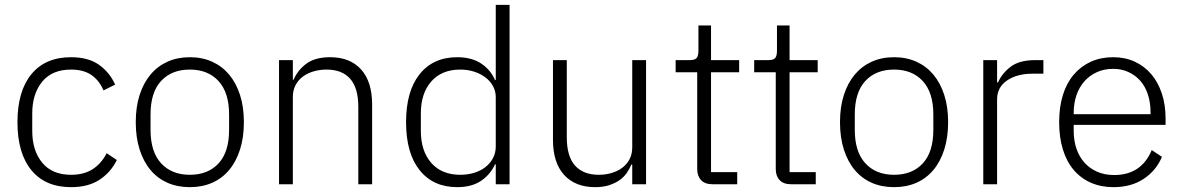

<svg xmlns="http://www.w3.org/2000/svg" viewBox="-20 -760 4880 792"><path d="M273 12Q167 12 109.5 -58Q52 -128 52 -256Q52 -384 109.5 -454Q167 -524 273 -524Q344 -524 388 -493Q432 -462 455 -411L407 -387Q389 -429 356.5 -451Q324 -473 273 -473Q195 -473 154 -423Q113 -373 113 -292V-220Q113 -139 154 -89Q195 -39 273 -39Q326 -39 362 -62Q398 -85 420 -128L462 -100Q437 -49 390.5 -18.5Q344 12 273 12Z M763 12Q712 12 671 -6Q630 -24 601 -58.5Q572 -93 556 -143Q540 -193 540 -256Q540 -319 556 -368.5Q572 -418 601 -452.5Q630 -487 671 -505.5Q712 -524 763 -524Q814 -524 855 -505.5Q896 -487 925 -452.5Q954 -418 970 -368.5Q986 -319 986 -256Q986 -193 970 -143Q954 -93 925 -58.5Q896 -24 855 -6Q814 12 763 12ZM763 -39Q838 -39 881.5 -86Q925 -133 925 -224V-288Q925 -378 881.5 -425.5Q838 -473 763 -473Q688 -473 644.5 -426Q601 -379 601 -288V-224Q601 -134 644.5 -86.5Q688 -39 763 -39Z M1131 0V-512H1188V-431H1191Q1208 -471 1244 -497.5Q1280 -524 1342 -524Q1424 -524 1469.5 -473.5Q1515 -423 1515 -329V0H1458V-319Q1458 -397 1424.5 -435Q1391 -473 1327 -473Q1300 -473 1275 -466Q1250 -459 1230.5 -445Q1211 -431 1199.5 -409.5Q1188 -388 1188 -360V0Z M2025 -82H2022Q2002 -39 1963.5 -13.5Q1925 12 1866 12Q1767 12 1711 -58Q1655 -128 1655 -256Q1655 -384 1711 -454Q1767 -524 1866 -524Q1925 -524 1964 -498.5Q2003 -473 2022 -430H2025V-740H2082V0H2025ZM1879 -39Q1909 -39 1935.5 -47Q1962 -55 1982 -70.5Q2002 -86 2013.5 -107.5Q2025 -129 2025 -156V-359Q2025 -384 2013.5 -405Q2002 -426 1982 -441Q1962 -456 1935.5 -464.5Q1909 -473 1879 -473Q1802 -473 1759 -424Q1716 -375 1716 -292V-220Q1716 -137 1759 -88Q1802 -39 1879 -39Z M2588 -81H2584Q2577 -63 2565 -46Q2553 -29 2535 -16.5Q2517 -4 2492.5 4Q2468 12 2435 12Q2353 12 2307 -38.5Q2261 -89 2261 -183V-512H2318V-194Q2318 -115 2352 -77Q2386 -39 2450 -39Q2477 -39 2501.5 -46Q2526 -53 2545.5 -67Q2565 -81 2576.5 -102.5Q2588 -124 2588 -153V-512H2645V0H2588Z M2919 0Q2888 0 2872 -17Q2856 -34 2856 -63V-462H2767V-512H2825Q2846 -512 2853.5 -520.5Q2861 -529 2861 -551V-655H2913V-512H3029V-462H2913V-50H3021V0Z M3243 0Q3212 0 3196 -17Q3180 -34 3180 -63V-462H3091V-512H3149Q3170 -512 3177.5 -520.5Q3185 -529 3185 -551V-655H3237V-512H3353V-462H3237V-50H3345V0Z M3668 12Q3617 12 3576 -6Q3535 -24 3506 -58.5Q3477 -93 3461 -143Q3445 -193 3445 -256Q3445 -319 3461 -368.5Q3477 -418 3506 -452.5Q3535 -487 3576 -505.5Q3617 -524 3668 -524Q3719 -524 3760 -505.5Q3801 -487 3830 -452.5Q3859 -418 3875 -368.5Q3891 -319 3891 -256Q3891 -193 3875 -143Q3859 -93 3830 -58.5Q3801 -24 3760 -6Q3719 12 3668 12ZM3668 -39Q3743 -39 3786.5 -86Q3830 -133 3830 -224V-288Q3830 -378 3786.5 -425.5Q3743 -473 3668 -473Q3593 -473 3549.5 -426Q3506 -379 3506 -288V-224Q3506 -134 3549.5 -86.5Q3593 -39 3668 -39Z M4036 0V-512H4093V-420H4097Q4112 -456 4148 -484Q4184 -512 4250 -512H4284V-456H4239Q4175 -456 4134 -428Q4093 -400 4093 -350V0Z M4573 12Q4522 12 4480.5 -6Q4439 -24 4409.5 -58.5Q4380 -93 4364.5 -143Q4349 -193 4349 -256Q4349 -319 4364.5 -368.5Q4380 -418 4409.5 -452.5Q4439 -487 4480 -505.5Q4521 -524 4572 -524Q4621 -524 4661 -505.5Q4701 -487 4729 -454Q4757 -421 4772.5 -374.5Q4788 -328 4788 -272V-245H4409V-220Q4409 -180 4420.5 -146.5Q4432 -113 4453.5 -89Q4475 -65 4506 -51.5Q4537 -38 4576 -38Q4688 -38 4731 -141L4773 -113Q4749 -56 4697.5 -22Q4646 12 4573 12ZM4572 -476Q4535 -476 4505 -462.5Q4475 -449 4453.5 -425Q4432 -401 4420.5 -367.5Q4409 -334 4409 -294V-289H4726V-297Q4726 -337 4715 -370.5Q4704 -404 4683.5 -427Q4663 -450 4634.5 -463Q4606 -476 4572 -476Z"/></svg>

Font: IBM Plex Sans Devanagari Light
Style: Regular
Weight: 300
Designer: Mike Abbink, Paul van der Laan, Pieter van Rosmalen, Erin McLaughlin
Foundry: Bold Monday
Version: Version 1.1